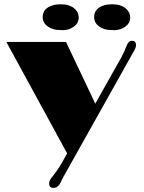

<svg xmlns="http://www.w3.org/2000/svg" viewBox="-20 -891 685 916"><path d="M214.4 -16.1Q214.4 -29.3 227.1 -44.9Q252.4 -75.2 275.4 -114.7L300.3 -159.2L10.3 -690.9H294.9L434.6 -396.5L559.6 -618.7Q573.2 -644 583 -670.2Q592.8 -696.3 608.9 -696.3Q628.9 -696.3 628.9 -676.3Q628.9 -664.6 620.1 -649.4L286.1 -53.7Q280.8 -43.9 277.3 -37.6L269 -20Q256.3 5.4 235.4 5.4Q214.4 5.4 214.4 -16.1ZM452.6 -765.1Q429.2 -782.2 429.2 -809.1Q429.2 -851.6 477.1 -865.7Q493.7 -870.6 515.1 -870.6Q536.6 -870.6 552.5 -865.5Q568.4 -860.4 579.1 -851.6Q601.1 -833.5 601.1 -807.1Q601.1 -780.8 577.9 -763.9Q554.7 -747.1 524.9 -747.1Q495.1 -747.1 479.5 -752Q463.9 -756.8 452.6 -765.1ZM207.5 -765.1Q183.6 -782.2 183.6 -809.1Q183.6 -851.6 231.9 -865.7Q248 -870.6 269.8 -870.6Q291.5 -870.6 307.1 -865.5Q322.8 -860.4 333.5 -851.6Q355.5 -833.5 355.5 -807.1Q355.5 -780.8 332.5 -763.9Q309.6 -747.1 279.8 -747.1Q250 -747.1 234.4 -752Q218.8 -756.8 207.5 -765.1Z"/></svg>

Font: Limelight
Style: Regular
Weight: 400
Designer: Nicole Fally
Foundry: Nicole Fally
Version: Version 1.002